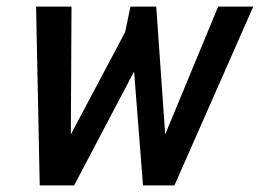

<svg xmlns="http://www.w3.org/2000/svg" viewBox="-20 -560 785 580"><path d="M100 0 89 -540H196L194 -154L358 -463L374 -540H452L479 -154L639 -540H745L507 0H412L385 -344L204 0Z"/></svg>

Font: Kanit
Style: Italic
Weight: 400
Italic angle: -12°
Designer: Katatrad Team
Foundry: CadsonDemak
Version: Version 2.000; ttfautohint (v1.8.3)